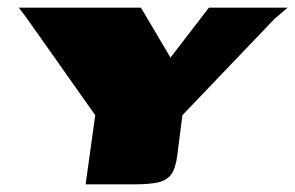

<svg xmlns="http://www.w3.org/2000/svg" viewBox="-20 -480 769 500"><path d="M203 0 228 -180 48 -435 29 -460H347L424 -330L524 -460H729L695 -431L455 -180L442 -78Q438 -44 427 -27.5Q416 -11 393.5 -5.5Q371 0 332 0Z"/></svg>

Font: Genos Black
Style: Italic
Weight: 900
Italic angle: -8°
Version: Version 1.010